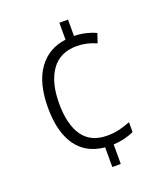

<svg xmlns="http://www.w3.org/2000/svg" viewBox="-136 -816 787 917"><g transform="rotate(-20 258.0 -357.0)"><path d="M318 -641Q350 -640 377.5 -633.5Q405 -627 428 -616L412 -569Q362 -591 313 -591Q228 -591 184.5 -530Q141 -469 141 -362Q141 -255 181.5 -197Q222 -139 306 -139Q339 -139 368 -146Q397 -153 424 -164V-114Q403 -104 377 -97.5Q351 -91 319 -89V10H276V-90Q181 -99 132.5 -168.5Q84 -238 84 -361Q84 -486 134.5 -556.5Q185 -627 274 -638V-724H318Z"/></g></svg>

Font: Noto Sans Thai Looped SemiCondensed Light
Style: Regular
Weight: 300
Width: 4
Designer: Sasikarn Vongin, Ben Mitchell
Foundry: The Fontpad Ltd
Version: Version 1.001; ttfautohint (v1.8.4.7-5d5b)